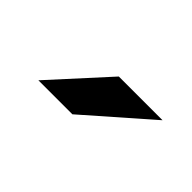

<svg xmlns="http://www.w3.org/2000/svg" viewBox="-14 -905 503 503"><g transform="rotate(45 237.5 -654.0)"><path d="M406 -732 228 -576H102L244 -732Z"/></g></svg>

Font: ReCut ExtraBold
Style: Regular
Weight: 800
Designer: Giant Group (for alternate capitals set)
Version: Version 2.002;FEAKit 1.0